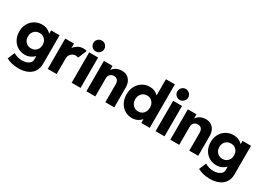

<svg xmlns="http://www.w3.org/2000/svg" viewBox="-11 -1718 3954 2876"><g transform="rotate(30 1966.5 -280.5)"><path d="M72.3 163.1 123 42Q153.8 61 193.1 72.5Q232.4 84 271.5 84Q307.1 84 342.5 73.2Q377.9 62.5 401.9 38.8Q425.8 15.1 425.8 -21.5V-79.1H422.4Q392.6 -46.9 352.5 -29.3Q312.5 -11.7 264.6 -11.7Q195.8 -11.7 139.6 -45.7Q83.5 -79.6 51.8 -139.4Q20 -199.2 20.5 -273.4Q20 -347.7 52.5 -407.2Q85 -466.8 142.1 -500.5Q199.2 -534.2 269.5 -534.2Q316.9 -534.2 356 -517.6Q395 -501 423.8 -469.7H425.8V-525.4H572.3V-30.3Q572.3 47.4 536.1 102.1Q500 156.7 434.6 184.8Q369.1 212.9 283.2 212.9Q218.8 212.9 163.6 198.5Q108.4 184.1 72.3 163.1ZM424.8 -273.4Q424.8 -312.5 408.4 -342.5Q392.1 -372.6 363.8 -389.4Q335.4 -406.2 298.8 -406.2Q261.2 -406.2 231.9 -389.2Q202.6 -372.1 186.3 -342Q169.9 -312 169.9 -273.4Q169.9 -235.8 186.3 -205.6Q202.6 -175.3 231.9 -158Q261.2 -140.6 298.8 -140.6Q335 -140.6 363.5 -157.2Q392.1 -173.8 408.4 -203.9Q424.8 -233.9 424.8 -273.4Z M670.4 -525.4H820.8V-451.2H822.8Q849.1 -486.3 889.4 -509.8Q929.7 -533.2 981.9 -533.2Q1001 -533.2 1017.6 -530Q1034.2 -526.9 1041.5 -522.5L980 -375Q973.6 -377.9 960.9 -380.6Q948.2 -383.3 934.1 -383.8Q908.2 -383.3 883.1 -370.6Q857.9 -357.9 841.3 -332.3Q824.7 -306.6 824.7 -269.5V0H670.4Z M1084.5 -525.4H1238.8V0H1084.5ZM1067.4 -679.7Q1067.4 -706.1 1079.8 -727.5Q1092.3 -749 1113.8 -761.7Q1135.3 -774.4 1161.1 -774.4Q1187 -774.4 1208.7 -761.7Q1230.5 -749 1243.2 -727.5Q1255.9 -706.1 1255.9 -679.7Q1255.9 -654.3 1243.2 -632.8Q1230.5 -611.3 1208.7 -598.6Q1187 -585.9 1161.1 -585.9Q1135.3 -585.9 1113.8 -598.6Q1092.3 -611.3 1079.8 -632.8Q1067.4 -654.3 1067.4 -679.7Z M1339.4 -525.4H1488.8V-457H1491.7Q1516.6 -493.7 1559.1 -513.4Q1601.6 -533.2 1651.9 -533.2Q1703.6 -533.2 1741.9 -509.3Q1780.3 -485.4 1801 -442.4Q1821.8 -399.4 1821.8 -343.8V0H1667.5V-310.5Q1667 -356.9 1645 -380.9Q1623 -404.8 1583.5 -405.3Q1543.9 -404.8 1518.6 -379.4Q1493.2 -354 1493.7 -308.6V0H1339.4Z M2289.1 0V-63.5H2286.1Q2256.3 -29.3 2216.1 -10.7Q2175.8 7.8 2127 7.8Q2058.1 7.8 2002 -27.1Q1945.8 -62 1914.1 -123.8Q1882.3 -185.5 1882.8 -262.7Q1882.3 -339.8 1914.8 -401.6Q1947.3 -463.4 2004.4 -498.3Q2061.5 -533.2 2131.8 -533.2Q2175.3 -533.2 2212.2 -518.3Q2249 -503.4 2277.3 -475.6H2281.2V-752H2435.5V0ZM2287.1 -262.7Q2287.1 -303.2 2270.8 -334.5Q2254.4 -365.7 2226.1 -383.1Q2197.8 -400.4 2161.1 -400.4Q2123.5 -400.4 2094.2 -382.8Q2064.9 -365.2 2048.6 -334Q2032.2 -302.7 2032.2 -262.7Q2032.2 -223.6 2048.6 -192.4Q2064.9 -161.1 2094.2 -143.1Q2123.5 -125 2161.1 -125Q2197.3 -125 2225.8 -142.3Q2254.4 -159.7 2270.8 -190.9Q2287.1 -222.2 2287.1 -262.7Z M2536.1 -525.4H2690.4V0H2536.1ZM2519 -679.7Q2519 -706.1 2531.5 -727.5Q2543.9 -749 2565.4 -761.7Q2586.9 -774.4 2612.8 -774.4Q2638.7 -774.4 2660.4 -761.7Q2682.1 -749 2694.8 -727.5Q2707.5 -706.1 2707.5 -679.7Q2707.5 -654.3 2694.8 -632.8Q2682.1 -611.3 2660.4 -598.6Q2638.7 -585.9 2612.8 -585.9Q2586.9 -585.9 2565.4 -598.6Q2543.9 -611.3 2531.5 -632.8Q2519 -654.3 2519 -679.7Z M2791 -525.4H2940.4V-457H2943.4Q2968.3 -493.7 3010.7 -513.4Q3053.2 -533.2 3103.5 -533.2Q3155.3 -533.2 3193.6 -509.3Q3231.9 -485.4 3252.7 -442.4Q3273.4 -399.4 3273.4 -343.8V0H3119.1V-310.5Q3118.7 -356.9 3096.7 -380.9Q3074.7 -404.8 3035.2 -405.3Q2995.6 -404.8 2970.2 -379.4Q2944.8 -354 2945.3 -308.6V0H2791Z M3383.3 163.1 3434.1 42Q3464.8 61 3504.2 72.5Q3543.5 84 3582.5 84Q3618.2 84 3653.6 73.2Q3689 62.5 3712.9 38.8Q3736.8 15.1 3736.8 -21.5V-79.1H3733.4Q3703.6 -46.9 3663.6 -29.3Q3623.5 -11.7 3575.7 -11.7Q3506.8 -11.7 3450.7 -45.7Q3394.5 -79.6 3362.8 -139.4Q3331.1 -199.2 3331.5 -273.4Q3331.1 -347.7 3363.5 -407.2Q3396 -466.8 3453.1 -500.5Q3510.3 -534.2 3580.6 -534.2Q3627.9 -534.2 3667 -517.6Q3706.1 -501 3734.9 -469.7H3736.8V-525.4H3883.3V-30.3Q3883.3 47.4 3847.2 102.1Q3811 156.7 3745.6 184.8Q3680.2 212.9 3594.2 212.9Q3529.8 212.9 3474.6 198.5Q3419.4 184.1 3383.3 163.1ZM3735.8 -273.4Q3735.8 -312.5 3719.5 -342.5Q3703.1 -372.6 3674.8 -389.4Q3646.5 -406.2 3609.9 -406.2Q3572.3 -406.2 3543 -389.2Q3513.7 -372.1 3497.3 -342Q3481 -312 3481 -273.4Q3481 -235.8 3497.3 -205.6Q3513.7 -175.3 3543 -158Q3572.3 -140.6 3609.9 -140.6Q3646 -140.6 3674.6 -157.2Q3703.1 -173.8 3719.5 -203.9Q3735.8 -233.9 3735.8 -273.4Z"/></g></svg>

Font: Reddit Sans Chocolate ExtraBold
Style: Regular
Weight: 800
Designer: Stephen Hutchings
Foundry: Reddit
Version: Version 1.011